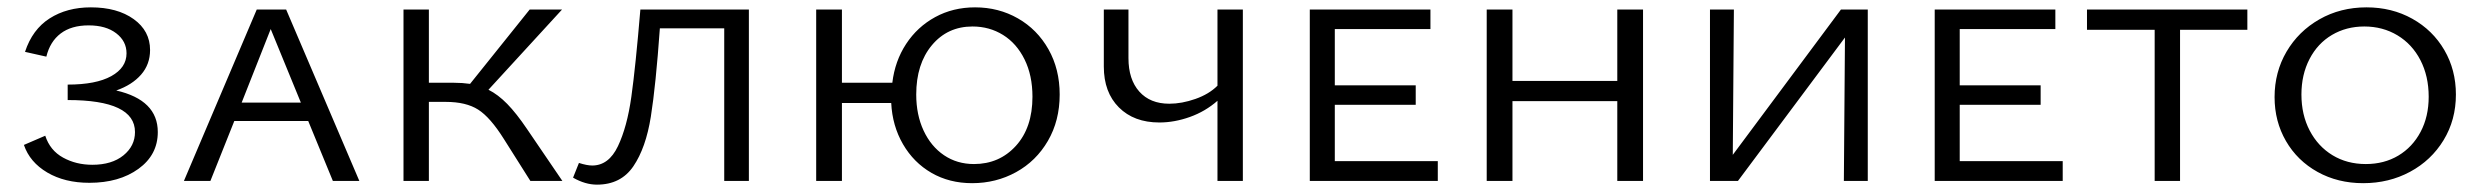

<svg xmlns="http://www.w3.org/2000/svg" viewBox="-20 -492 6747 522"><path d="M409 -133Q409 -71 356.5 -33Q304 5 223 5Q156 5 108.5 -23Q61 -51 45 -98L103 -123Q116 -83 151.5 -63.5Q187 -44 231 -44Q284 -44 315.5 -69.5Q347 -95 347 -133Q347 -220 164 -220V-262Q241 -262 282.5 -285Q324 -308 324 -347Q324 -380 296 -401.5Q268 -423 221 -423Q174 -423 145 -401Q116 -379 106 -338L48 -351Q68 -412 115 -442Q162 -472 227 -472Q299 -472 343.5 -440Q388 -408 388 -356Q388 -317 363.5 -289Q339 -261 296 -246Q409 -220 409 -133Z M818 -163H617L552 0H480L678 -466H758L957 0H885ZM798 -213 716 -413 637 -213Z M1509 0H1422L1350 -114Q1313 -173 1280 -194Q1247 -215 1192 -215H1146V0H1077V-466H1146V-267H1214Q1237 -267 1258 -264L1420 -466H1508L1308 -248Q1334 -235 1359 -209.5Q1384 -184 1413 -141Z M2016 0H1949V-415H1774Q1763 -260 1749.5 -175Q1736 -90 1702 -40Q1668 10 1603 10Q1571 10 1538 -9L1554 -49Q1576 -42 1590 -42Q1635 -42 1660 -94.5Q1685 -147 1696.5 -229Q1708 -311 1721 -466H2016Z M2861 -235Q2861 -164 2829 -109Q2797 -54 2742.5 -24Q2688 6 2623 6Q2561 6 2512.5 -22Q2464 -50 2435 -100Q2406 -150 2403 -212H2269V0H2199V-466H2269V-267H2406Q2413 -326 2443.5 -372.5Q2474 -419 2522.5 -445.5Q2571 -472 2631 -472Q2695 -472 2747.5 -442Q2800 -412 2830.5 -358Q2861 -304 2861 -235ZM2787 -229Q2787 -287 2765.5 -330.5Q2744 -374 2707 -397Q2670 -420 2624 -420Q2556 -420 2513.5 -369Q2471 -318 2471 -235Q2471 -180 2491 -137Q2511 -94 2546.5 -70Q2582 -46 2628 -46Q2697 -46 2742 -95.5Q2787 -145 2787 -229Z M3359 -466V0H3290V-218Q3257 -189 3215 -174Q3173 -159 3132 -159Q3063 -159 3022 -200Q2981 -241 2981 -311V-466H3048V-334Q3048 -276 3077.5 -243Q3107 -210 3159 -210Q3193 -210 3230 -223Q3267 -236 3290 -259V-466Z M3889 -54V0H3541V-466H3869V-413H3609V-260H3829V-207H3609V-54Z M4447 -466V0H4377V-217H4092V0H4022V-466H4092V-272H4377V-466Z M5058 0H4993L4996 -390L4705 0H4629V-466H4694L4691 -71L4985 -466H5058Z M5588 -54V0H5240V-466H5568V-413H5308V-260H5528V-207H5308V-54Z M6090 -411H5907V0H5838V-411H5654V-466H6090Z M6164 -228Q6164 -296 6196.5 -351.5Q6229 -407 6286 -439.5Q6343 -472 6414 -472Q6483 -472 6538.5 -441Q6594 -410 6625.5 -356Q6657 -302 6657 -235Q6657 -166 6623.5 -111Q6590 -56 6532.5 -25Q6475 6 6405 6Q6336 6 6281 -24.5Q6226 -55 6195 -108.5Q6164 -162 6164 -228ZM6583 -229Q6583 -285 6560.5 -328.5Q6538 -372 6498 -396Q6458 -420 6408 -420Q6359 -420 6320 -397Q6281 -374 6259 -331.5Q6237 -289 6237 -235Q6237 -180 6259.5 -137Q6282 -94 6321.5 -70Q6361 -46 6412 -46Q6462 -46 6500.5 -69Q6539 -92 6561 -133.5Q6583 -175 6583 -229Z"/></svg>

Font: Ysabeau SC
Style: Regular
Weight: 400
Designer: Christian Thalmann (Catharsis Fonts)
Version: Version 0.003